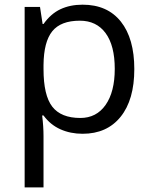

<svg xmlns="http://www.w3.org/2000/svg" viewBox="-20 -565 653 825"><path d="M335 9.8Q282.7 9.8 239.5 -9.5Q196.3 -28.8 167 -68.8H161.1Q167 -22 167 20V240.2H85.9V-535.2H151.9L163.1 -461.9H167Q198.2 -505.9 239.7 -525.4Q281.2 -544.9 335 -544.9Q441.4 -544.9 499.3 -472.2Q557.1 -399.4 557.1 -268.1Q557.1 -136.2 498.3 -63.2Q439.5 9.8 335 9.8ZM323.2 -476.1Q241.2 -476.1 204.6 -430.7Q168 -385.3 167 -286.1V-268.1Q167 -155.3 204.6 -106.7Q242.2 -58.1 325.2 -58.1Q394.5 -58.1 433.8 -114.3Q473.1 -170.4 473.1 -269Q473.1 -369.1 433.8 -422.6Q394.5 -476.1 323.2 -476.1Z"/></svg>

Font: f0_57812 
Style: Regular
Weight: 400
Foundry: Ascender Corporation
Version: Version 1.10